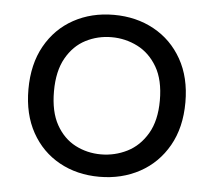

<svg xmlns="http://www.w3.org/2000/svg" viewBox="-43 -553 676 607"><g transform="rotate(5 295.0 -250.0)"><path d="M293 7Q222 7 166 -24Q110 -55 78 -112.5Q46 -170 46 -249Q46 -329 78.5 -387Q111 -445 167.5 -476Q224 -507 295 -507Q366 -507 422.5 -476Q479 -445 511.5 -387.5Q544 -330 544 -251Q544 -171 511 -113Q478 -55 421 -24Q364 7 293 7ZM292 -64Q336 -64 375 -83.5Q414 -103 438.5 -144.5Q463 -186 463 -250Q463 -315 439 -356Q415 -397 376.5 -416.5Q338 -436 294 -436Q250 -436 212 -416.5Q174 -397 150.5 -355.5Q127 -314 127 -250Q127 -185 150 -144Q173 -103 210.5 -83.5Q248 -64 292 -64Z"/></g></svg>

Font: Albert Sans
Style: Regular
Weight: 400
Designer: Andreas Rasmussen
Foundry: a.Foundry
Version: Version 1.025